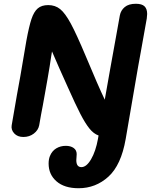

<svg xmlns="http://www.w3.org/2000/svg" viewBox="-20 -735 801 1019"><path d="M761 -661Q761 -655 759 -637Q741 -534 727 -458L713 -381L647 3Q623 141 555.5 202.5Q488 264 397 264Q322 264 280 227.5Q238 191 238 133Q238 110 245 93Q256 66 278.5 52.5Q301 39 329 39Q355 39 371 50.5Q387 62 387 83Q387 92 386 100Q385 108 385 115Q385 152 412 152Q439 152 463.5 110Q488 68 500 2L503 -16Q477 -25 454.5 -53Q432 -81 406.5 -130.5Q381 -180 340 -272Q291 -380 256 -462Q254 -446 252 -438Q245 -388 232 -314Q225 -273 218.5 -238Q212 -203 207 -174Q203 -153 198 -127Q193 -101 188 -70Q183 -44 159.5 -26Q136 -8 104 -8Q73 -8 55.5 -27Q38 -46 42 -70L70 -232L88 -331L120 -519Q134 -595 147 -634Q160 -673 180.5 -690.5Q201 -708 236 -708Q273 -708 299.5 -686.5Q326 -665 356 -609.5Q386 -554 436 -435Q501 -279 536 -206Q552 -292 565 -370Q570 -402 597 -547L616 -653Q621 -680 642 -697.5Q663 -715 701 -715Q733 -715 747 -701.5Q761 -688 761 -661Z"/></svg>

Font: Mali
Style: Bold Italic
Weight: 700
Italic angle: -10°
Version: Version 1.000; ttfautohint (v1.6)